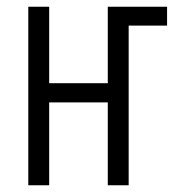

<svg xmlns="http://www.w3.org/2000/svg" viewBox="-20 -550 540 570"><path d="M64 0H126V-246H300V0H362V-474H476V-530H300V-303H126V-530H64Z"/></svg>

Font: Iosevka SS09 Light
Style: Regular
Weight: 300
Monospace: yes
Designer: Belleve Invis
Foundry: Belleve Invis
Version: Version 5.2.1; ttfautohint (v1.8.3)